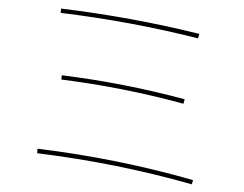

<svg xmlns="http://www.w3.org/2000/svg" viewBox="-52 -784 1104 867"><g transform="rotate(5 500.0 -350.5)"><path d="M139.6 -59.6V-80.1Q504.9 -67.4 851.6 0L847.7 19.5Q502 -46.9 139.6 -59.6ZM219.7 -400.4V-419.9Q499 -410.2 782.2 -360.4L778.3 -339.8Q496.1 -390.6 219.7 -400.4ZM190.4 -700.2V-719.7Q512.7 -709 822.3 -660.2L818.4 -639.6Q508.8 -689.5 190.4 -700.2Z"/></g></svg>

Font: Mgen+ 1m thin
Style: Regular
Weight: 100
Designer: [Source Han Sans]
Ryoko NISHIZUKA  (kana & ideographs); Paul D. Hunt (Latin, Greek & Cyrillic); Wenlong ZHANG  (bopomofo
Version: Version 1.059.20150602